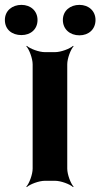

<svg xmlns="http://www.w3.org/2000/svg" viewBox="-62 -742 412 788"><path d="M214 -50V-478C214 -502 228 -539 240 -552L238 -554C225 -542 188 -528 164 -528H122C98 -528 61 -542 48 -554L46 -552C58 -539 72 -502 72 -478V-50C72 -26 58 11 46 24L48 26C61 14 98 0 122 0H164C188 0 225 14 238 26L240 24C228 11 214 -26 214 -50ZM26 -598C64 -598 92 -622 92 -660C92 -697 64 -722 26 -722C-12 -722 -42 -698 -42 -660C-42 -621 -13 -598 26 -598ZM264 -597C302 -597 330 -622 330 -660C330 -697 302 -722 264 -722C226 -722 196 -698 196 -660C196 -622 225 -597 264 -597Z"/></svg>

Font: Asimov
Style: EdgeNar
Weight: 500
Designer: Google
Version: Version 2.000980: 2014